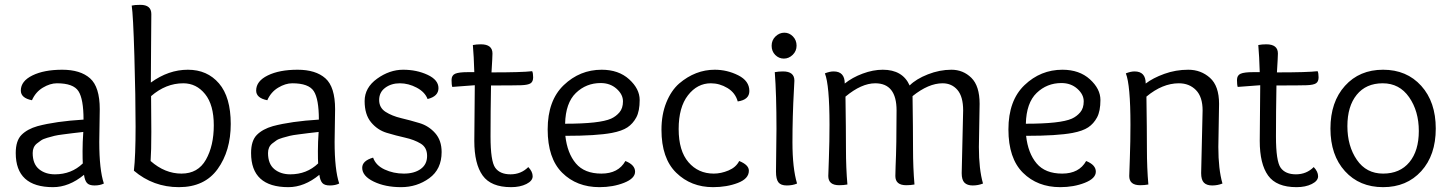

<svg xmlns="http://www.w3.org/2000/svg" viewBox="-20 -763 5995 793"><path d="M392 -312 390 -177Q390 -62 409 -5Q393 3 370.5 3Q348 3 339 -7.5Q330 -18 327 -41Q265 10 199 10Q45 10 45 -131Q45 -182 69 -206Q93 -230 135 -242Q210 -262 325 -269Q325 -354 304 -386.5Q283 -419 215 -419Q187 -419 157 -401Q127 -383 112 -349Q66 -358 66 -389Q66 -428 114 -451.5Q162 -475 237 -475Q312 -475 352 -439.5Q392 -404 392 -312ZM324 -218Q295 -215 280.5 -213Q266 -211 241.5 -208Q217 -205 205 -202Q193 -199 175.5 -194Q158 -189 149.5 -183Q141 -177 132 -170Q115 -156 115 -131Q115 -86 141 -64.5Q167 -43 207 -43Q275 -43 322 -88Q321 -102 321 -139Q321 -176 324 -218Z M603 -422Q676 -475 756 -475Q836 -475 884.5 -418.5Q933 -362 933 -251Q933 -140 879 -65Q825 10 719 10Q613 10 533 -58Q540 -118 540 -240Q540 -362 535 -532Q530 -702 524 -740Q536 -743 560 -743Q605 -743 605 -705Q605 -692 604 -573Q603 -454 603 -422ZM604 -366 605 -218Q605 -138 602 -98Q661 -46 729.5 -46Q798 -46 830.5 -103.5Q863 -161 863 -245.5Q863 -330 827 -374.5Q791 -419 737 -419Q665 -419 604 -366Z M1364 -312 1362 -177Q1362 -62 1381 -5Q1365 3 1342.5 3Q1320 3 1311 -7.5Q1302 -18 1299 -41Q1237 10 1171 10Q1017 10 1017 -131Q1017 -182 1041 -206Q1065 -230 1107 -242Q1182 -262 1297 -269Q1297 -354 1276 -386.5Q1255 -419 1187 -419Q1159 -419 1129 -401Q1099 -383 1084 -349Q1038 -358 1038 -389Q1038 -428 1086 -451.5Q1134 -475 1209 -475Q1284 -475 1324 -439.5Q1364 -404 1364 -312ZM1296 -218Q1267 -215 1252.5 -213Q1238 -211 1213.5 -208Q1189 -205 1177 -202Q1165 -199 1147.5 -194Q1130 -189 1121.5 -183Q1113 -177 1104 -170Q1087 -156 1087 -131Q1087 -86 1113 -64.5Q1139 -43 1179 -43Q1247 -43 1294 -88Q1293 -102 1293 -139Q1293 -176 1296 -218Z M1746 -354Q1735 -383 1701 -401Q1667 -419 1631.5 -419Q1596 -419 1571 -400.5Q1546 -382 1546 -350Q1546 -318 1572.5 -301Q1599 -284 1637 -275Q1675 -266 1713 -254.5Q1751 -243 1777.5 -213Q1804 -183 1804 -135Q1804 -64 1753 -27Q1702 10 1636.5 10Q1571 10 1523.5 -13Q1476 -36 1476 -70Q1476 -99 1521 -112Q1532 -80 1568.5 -63Q1605 -46 1648 -46Q1691 -46 1717.5 -65Q1744 -84 1744 -119Q1744 -154 1717.5 -170Q1691 -186 1653 -194.5Q1615 -203 1577 -214.5Q1539 -226 1512.5 -258Q1486 -290 1486 -345.5Q1486 -401 1537.5 -438Q1589 -475 1645 -475Q1701 -475 1746 -454Q1791 -433 1791 -399Q1791 -365 1746 -354Z M1941 -411Q1938 -411 1848 -404Q1845 -413 1845 -432.5Q1845 -452 1860 -458.5Q1875 -465 1911 -465H1939Q1937 -532 1933 -577Q1948 -580 1966 -580Q2014 -580 2014 -542Q2014 -528 2010 -464Q2137 -464 2178 -469Q2182 -461 2182 -443.5Q2182 -426 2171.5 -419Q2161 -412 2132.5 -411Q2104 -410 2008 -410Q2006 -302 2006 -199.5Q2006 -97 2025.5 -70Q2045 -43 2088.5 -43Q2132 -43 2162 -73Q2180 -54 2180 -35Q2180 -16 2154 -3Q2128 10 2091 10Q2008 10 1973.5 -38Q1939 -86 1939 -181Q1941 -362 1941 -411Z M2465 -475Q2535 -475 2578.5 -435.5Q2622 -396 2622 -350Q2622 -304 2608 -278Q2594 -252 2571.5 -237Q2549 -222 2507 -214Q2443 -202 2315 -202Q2323 -130 2358.5 -88Q2394 -46 2464 -46Q2534 -46 2563 -98Q2603 -82 2603 -54Q2603 -26 2557.5 -8Q2512 10 2456 10Q2362 10 2302 -49.5Q2242 -109 2242 -228.5Q2242 -348 2308.5 -411.5Q2375 -475 2465 -475ZM2461 -420Q2401 -420 2358.5 -379Q2316 -338 2314 -252Q2457 -252 2504 -273Q2524 -282 2538.5 -299Q2553 -316 2553 -344.5Q2553 -373 2526.5 -396.5Q2500 -420 2461 -420Z M2928 -46Q2958 -46 2989 -59Q3020 -72 3033 -98Q3073 -82 3073 -58Q3073 -25 3027.5 -7.5Q2982 10 2925 10Q2834 10 2773 -49.5Q2712 -109 2712 -227Q2712 -290 2732 -339.5Q2752 -389 2785 -418Q2852 -475 2932 -475Q2983 -475 3029 -452Q3075 -429 3075 -387Q3075 -351 3027 -344Q3017 -380 2984.5 -399.5Q2952 -419 2916 -419Q2860 -419 2821.5 -369.5Q2783 -320 2783 -230Q2783 -140 2823.5 -93Q2864 -46 2928 -46Z M3185 -54 3187 -231Q3187 -374 3180 -465Q3196 -468 3214 -468Q3261 -468 3261 -430Q3261 -425 3259 -390Q3253 -283 3253 -175.5Q3253 -68 3272 -5Q3254 3 3229.5 3Q3205 3 3195 -10Q3185 -23 3185 -54ZM3270 -574.5Q3270 -552 3254 -536.5Q3238 -521 3217.5 -521Q3197 -521 3182 -536Q3167 -551 3167 -574Q3167 -597 3183 -612.5Q3199 -628 3219.5 -628Q3240 -628 3255 -612.5Q3270 -597 3270 -574.5Z M3952 -48 3958 -307Q3958 -364 3934.5 -391.5Q3911 -419 3873 -419Q3815 -419 3749 -366Q3751 -230 3751 -149.5Q3751 -69 3757 -1Q3741 2 3723 2Q3678 2 3678 -36Q3678 -40 3679 -76Q3683 -162 3683 -307Q3683 -419 3595 -419Q3538 -419 3472 -364Q3474 -228 3474 -148.5Q3474 -69 3480 -1Q3464 2 3446 2Q3401 2 3401 -36Q3401 -40 3403.5 -109.5Q3406 -179 3406 -248Q3406 -412 3387 -460Q3407 -468 3423 -468Q3469 -468 3469 -418Q3500 -443 3543 -459Q3586 -475 3626 -475Q3708 -475 3737 -410Q3764 -437 3812.5 -456Q3861 -475 3909.5 -475Q3958 -475 3992 -441.5Q4026 -408 4026 -334L4023 -156Q4023 -64 4040 -5Q4020 3 3997.5 3Q3975 3 3963.5 -8.5Q3952 -20 3952 -48Z M4368 -475Q4438 -475 4481.5 -435.5Q4525 -396 4525 -350Q4525 -304 4511 -278Q4497 -252 4474.5 -237Q4452 -222 4410 -214Q4346 -202 4218 -202Q4226 -130 4261.5 -88Q4297 -46 4367 -46Q4437 -46 4466 -98Q4506 -82 4506 -54Q4506 -26 4460.5 -8Q4415 10 4359 10Q4265 10 4205 -49.5Q4145 -109 4145 -228.5Q4145 -348 4211.5 -411.5Q4278 -475 4368 -475ZM4364 -420Q4304 -420 4261.5 -379Q4219 -338 4217 -252Q4360 -252 4407 -273Q4427 -282 4441.5 -299Q4456 -316 4456 -344.5Q4456 -373 4429.5 -396.5Q4403 -420 4364 -420Z M4941 -48 4947 -307Q4947 -363 4919.5 -391Q4892 -419 4849 -419Q4781 -419 4715 -364Q4717 -228 4717 -148.5Q4717 -69 4723 -1Q4707 2 4689 2Q4644 2 4644 -36Q4644 -40 4646.5 -109.5Q4649 -179 4649 -248Q4649 -412 4630 -460Q4650 -468 4666 -468Q4712 -468 4712 -418Q4742 -441 4789 -458Q4836 -475 4888 -475Q4940 -475 4977.5 -441.5Q5015 -408 5015 -334L5012 -156Q5012 -64 5029 -5Q5009 3 4986.5 3Q4964 3 4952.5 -8.5Q4941 -20 4941 -48Z M5185 -411Q5182 -411 5092 -404Q5089 -413 5089 -432.5Q5089 -452 5104 -458.5Q5119 -465 5155 -465H5183Q5181 -532 5177 -577Q5192 -580 5210 -580Q5258 -580 5258 -542Q5258 -528 5254 -464Q5381 -464 5422 -469Q5426 -461 5426 -443.5Q5426 -426 5415.5 -419Q5405 -412 5376.5 -411Q5348 -410 5252 -410Q5250 -302 5250 -199.5Q5250 -97 5269.5 -70Q5289 -43 5332.5 -43Q5376 -43 5406 -73Q5424 -54 5424 -35Q5424 -16 5398 -3Q5372 10 5335 10Q5252 10 5217.5 -38Q5183 -86 5183 -181Q5185 -362 5185 -411Z M5910 -232Q5910 -122 5850 -56Q5790 10 5692.5 10Q5595 10 5535 -56Q5475 -122 5475 -232Q5475 -342 5535 -408.5Q5595 -475 5692.5 -475Q5790 -475 5850 -408.5Q5910 -342 5910 -232ZM5692.5 -46Q5762 -46 5801 -93Q5840 -140 5840 -222Q5840 -304 5800 -361.5Q5760 -419 5691 -419Q5622 -419 5583.5 -371.5Q5545 -324 5545 -242Q5545 -160 5584 -103Q5623 -46 5692.5 -46Z"/></svg>

Font: Overlock
Style: Regular
Weight: 400
Designer: Dario Muhafara
Foundry: Dario Manuel Muhafara
Version: Version 1.001